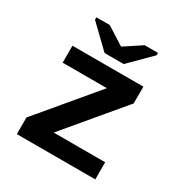

<svg xmlns="http://www.w3.org/2000/svg" viewBox="-165 -843 931 972"><g transform="rotate(30 300.0 -356.5)"><path d="M67.4 0V-97.2L345.7 -429.2H87.4V-528.3H502V-430.2L225.1 -100.1H525.9V0ZM358.4 -577.6H246.6L120.6 -699.2V-713.4H198.7L301.8 -647.9H303.7L402.8 -713.4H480.5V-699.2Z"/></g></svg>

Font: Liberation Mono
Style: Bold
Weight: 700
Monospace: yes
Designer: Steve Matteson
Foundry: Ascender Corporation
Version: Version 2.1.5